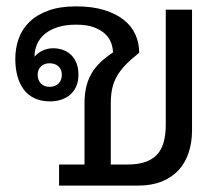

<svg xmlns="http://www.w3.org/2000/svg" viewBox="-20 -580 700 600"><path d="M164.6 -65.9H244.1V-256.8Q244.1 -285.6 249.5 -308.3Q254.9 -331.1 265.9 -350.1Q276.9 -369.1 293.5 -385Q310.1 -400.9 333 -416Q333 -428.7 328.1 -443.8Q323.2 -459 310.3 -472.2Q297.4 -485.4 275.1 -494.1Q252.9 -502.9 217.8 -502.9Q185.1 -502.9 160.6 -495.1Q136.2 -487.3 120.1 -473.9Q104 -460.4 95.9 -442.1Q87.9 -423.8 87.9 -402.8Q97.2 -414.1 112.5 -421.6Q127.9 -429.2 146 -429.2Q161.6 -429.2 176 -424.3Q190.4 -419.4 201.4 -409.2Q212.4 -398.9 218.8 -383.3Q225.1 -367.7 225.1 -346.2Q225.1 -325.7 218.3 -310.3Q211.4 -294.9 199.7 -284.4Q188 -273.9 171.6 -268.6Q155.3 -263.2 136.2 -263.2Q108.4 -263.2 87.9 -272.9Q67.4 -282.7 54.2 -300.3Q41 -317.9 34.4 -342.3Q27.8 -366.7 27.8 -396Q27.8 -429.2 38.3 -459Q48.8 -488.8 71.8 -511.2Q94.7 -533.7 130.9 -546.9Q167 -560.1 217.8 -560.1Q268.6 -560.1 305.7 -548.6Q342.8 -537.1 367.2 -517.6Q391.6 -498 403.3 -471.7Q415 -445.3 415 -415Q390.1 -395.5 373 -377.9Q356 -360.4 345.5 -342Q335 -323.7 330.6 -303.2Q326.2 -282.7 326.2 -256.8V-65.9H378.9Q439.9 -65.9 469 -95Q498 -124 498 -189.9V-549.8H580.1V-172.9Q580.1 -134.3 569.3 -102.3Q558.6 -70.3 537.4 -47.6Q516.1 -24.9 484.6 -12.5Q453.1 0 411.1 0H164.6ZM173.3 -346.2Q173.3 -362.8 162.6 -372.6Q151.9 -382.3 134.8 -382.3Q118.7 -382.3 108.2 -372.6Q97.7 -362.8 97.7 -346.2Q97.7 -329.1 108.2 -318.8Q118.7 -308.6 134.8 -308.6Q151.9 -308.6 162.6 -318.8Q173.3 -329.1 173.3 -346.2Z"/></svg>

Font: Noboto
Style: Regular
Weight: 400
Designer: Google
Version: Version 2.001101; 2014